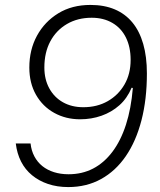

<svg xmlns="http://www.w3.org/2000/svg" viewBox="-20 -749 650 779"><path d="M347 -729Q403 -729 445.5 -711Q488 -693 517 -658Q546 -623 561 -571Q576 -519 576 -451Q576 -346 554 -261Q532 -176 490.5 -115.5Q449 -55 390 -22.5Q331 10 257 10Q212 10 175 -2.5Q138 -15 110 -38Q82 -61 65.5 -93.5Q49 -126 44 -167H104Q107 -138 119.5 -114.5Q132 -91 152 -75Q172 -59 199 -50.5Q226 -42 258 -42Q313 -42 357.5 -65Q402 -88 436 -133Q470 -178 491 -243Q512 -308 519 -392L514 -393Q496 -350 464.5 -322Q433 -294 392 -279.5Q351 -265 305 -265Q247 -265 200 -291Q153 -317 126 -364.5Q99 -412 99 -475Q99 -547 130 -604Q161 -661 216.5 -695Q272 -729 347 -729ZM352 -677Q295 -677 251.5 -651.5Q208 -626 184 -581Q160 -536 160 -475Q160 -427 180 -390.5Q200 -354 235.5 -334Q271 -314 318 -314Q374 -314 417 -338.5Q460 -363 485 -406Q510 -449 510 -506Q510 -558 491 -596.5Q472 -635 436 -656Q400 -677 352 -677Z"/></svg>

Font: Mona Sans ExtraLight Light
Style: Italic
Weight: 300
Italic angle: -11.6951°
Version: Version 2.000